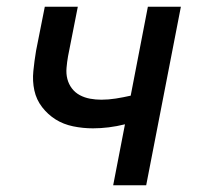

<svg xmlns="http://www.w3.org/2000/svg" viewBox="-20 -550 590 570"><path d="M316 0 351 -181Q327 -175 303 -172Q279 -169 256 -169Q226 -169 197 -175Q168 -181 145 -195.5Q122 -210 105 -232Q88 -254 82 -281.5Q76 -309 79 -339Q82 -369 87 -399L113 -530H211L182 -383Q179 -366 177.5 -348.5Q176 -331 180 -315.5Q184 -300 193.5 -287.5Q203 -275 217 -267.5Q231 -260 247.5 -257Q264 -254 281 -254Q302 -254 324 -257.5Q346 -261 368 -266L419 -530H517L414 0Z"/></svg>

Font: Lode Dark Term
Style: Bold Italic
Weight: 700
Italic angle: -11°
Monospace: yes
Designer: Belleve Invis
Foundry: Belleve Invis
Version: Version 29.2.0